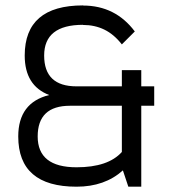

<svg xmlns="http://www.w3.org/2000/svg" viewBox="-20 -704 650 724"><path d="M512.7 -378.4H561.5V-305.2H512.7V0H463.9L443.4 -61.5Q375 0 268.6 0Q48.8 0 48.8 -189.5Q48.8 -316.9 165.5 -345.7Q73.2 -380.9 73.2 -494.6Q73.2 -683.6 293 -683.6V-683.1Q415 -683.1 488.3 -585.4L439.5 -536.6Q409.7 -574.7 373.5 -592.3Q337.4 -609.9 293 -609.9V-610.4Q146.5 -610.4 146.5 -494.6Q146.5 -378.4 268.6 -378.4H439.5V-439.5H512.7ZM268.6 -73.2Q387.7 -73.2 439.5 -130.9V-305.2H244.1Q122.1 -305.2 122.1 -189.5Q122.1 -73.2 268.6 -73.2Z"/></svg>

Font: Sanitrixie
Style: Regular
Weight: 400
Designer: Jayvee D. Enaguas (Grand Chaos)
Version: Version 1.1 - 6/9/2013